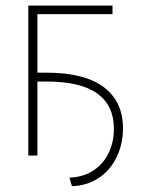

<svg xmlns="http://www.w3.org/2000/svg" viewBox="-20 -550 512 679"><path d="M377.9 -500H112.3V-293H143.6Q279.3 -293 347.2 -241.7Q415 -190.4 415 -95.7Q414.6 -39.1 391.8 7.1Q369.1 53.2 328.1 80.1Q287.1 106.9 234.4 108.4L225.6 78.1Q272.9 76.7 308.6 54Q344.2 31.2 363.5 -7.6Q382.8 -46.4 382.8 -94.7Q382.8 -176.8 324.2 -219.2Q265.6 -261.7 143.6 -261.7H112.3V0H80.1V-530.3H377.9Z"/></svg>

Font: Pretendard JP Thin
Style: Regular
Weight: 100
Designer: Base glyphs from Inter by Rasmus Andersson; Hangeul glyphs from Noto Sans CJK(Source Han Sans) by Jang Soo-young and Kan
Foundry: Kil Hyung-jin
Version: Version 1.309